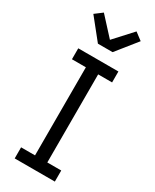

<svg xmlns="http://www.w3.org/2000/svg" viewBox="-248 -1049 895 1110"><g transform="rotate(30 200.0 -494.0)"><path d="M66 0V-74H159V-662H66V-735H334V-662H241V-74H334V0ZM151 -815 42 -951 91 -988 200 -869 309 -988 358 -951 249 -815Z"/></g></svg>

Font: Iosevka Etoile
Style: Regular
Weight: 400
Designer: Belleve Invis
Foundry: Belleve Invis
Version: Version 33.2.4